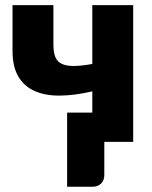

<svg xmlns="http://www.w3.org/2000/svg" viewBox="-20 -538 577 728"><path d="M485 -518.5V0H375.5V126Q375.5 146 363.2 158Q351 170 332 170H234.5V-111H330V-191.5Q263 -176 207.2 -175.5Q151.5 -175 111.5 -192.8Q71.5 -210.5 49.5 -247.8Q27.5 -285 27.5 -345.5V-518.5H182.5V-368.5Q182.5 -341.5 189 -323.8Q195.5 -306 212.2 -297Q229 -288 257.5 -287.8Q286 -287.5 330 -295.5V-518.5Z"/></svg>

Font: Lato ExtraBold
Style: Regular
Weight: 800
Designer: Lukasz Dziedzic with Adam Twardoch and Botio Nikoltchev
Foundry: tyPoland Lukasz Dziedzic
Version: Version 2.015; 2015-08-06; http://www.latofonts.com/